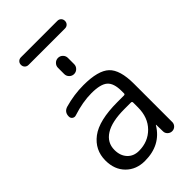

<svg xmlns="http://www.w3.org/2000/svg" viewBox="-267 -971 1067 1067"><g transform="rotate(-45 267.0 -437.5)"><path d="M327 -275Q228 -275 177.5 -243Q127 -211 127 -153Q127 -108 152.5 -80.5Q178 -53 220 -53Q292 -53 339.5 -101Q387 -149 387 -228V-266Q387 -275 378 -275ZM204 10Q136 10 93 -33Q50 -76 50 -147Q50 -230 116 -280Q182 -330 327 -330H378Q387 -330 387 -338V-357Q387 -418 359 -442.5Q331 -467 260 -467Q191 -467 111 -441Q99 -437 89 -444Q79 -451 79 -464Q79 -499 112 -509Q186 -530 260 -530Q375 -530 419.5 -488Q464 -446 464 -337V-36Q464 -21 453.5 -10.5Q443 0 428 0Q413 0 402 -10.5Q391 -21 391 -36L390 -88Q390 -89 389 -89Q387 -89 387 -87Q328 10 204 10ZM228 -698Q228 -714 239.5 -725.5Q251 -737 267 -737Q283 -737 294.5 -725.5Q306 -714 306 -698V-649Q306 -633 294.5 -621.5Q283 -610 267 -610Q251 -610 239.5 -621.5Q228 -633 228 -649ZM410 -825H124Q111 -825 102.5 -833.5Q94 -842 94 -855Q94 -868 102.5 -876.5Q111 -885 124 -885H410Q423 -885 431.5 -876.5Q440 -868 440 -855Q440 -842 431.5 -833.5Q423 -825 410 -825Z"/></g></svg>

Font: Rounded Mplus 1c
Style: Regular
Weight: 400
Version: Version 1.059.20150529